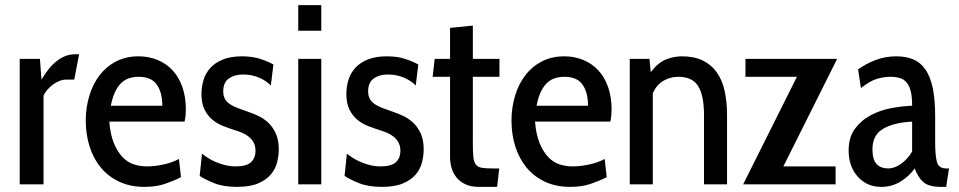

<svg xmlns="http://www.w3.org/2000/svg" viewBox="-20 -720 3745 750"><path d="M270 -409 289 -508H273C224.3 -508 180.7 -475 142 -409L136 -490H57V0H150V-346C153.3 -354 158.2 -361.7 164.5 -369C170.8 -376.3 178 -383 186 -389C194 -395 202.5 -399.8 211.5 -403.5C220.5 -407.2 229.3 -409 238 -409Z M407 -245H701C703 -253.7 704.3 -262 705 -270C705.7 -278 706 -285.7 706 -293C706 -325.7 701.3 -355 692 -381C682.7 -407 669.8 -428.7 653.5 -446C637.2 -463.3 617.7 -476.7 595 -486C572.3 -495.3 547.7 -500 521 -500C488.3 -500 459.2 -493.3 433.5 -480C407.8 -466.7 386.3 -448.7 369 -426C351.7 -403.3 338.3 -376.7 329 -346C319.7 -315.3 315 -283 315 -249C315 -213.7 319.8 -180.3 329.5 -149C339.2 -117.7 353.7 -90.2 373 -66.5C392.3 -42.8 416.3 -24.2 445 -10.5C473.7 3.2 507 10 545 10C575.7 10 602.8 5.8 626.5 -2.5C650.2 -10.8 670.3 -19.3 687 -28L679 -99C660.3 -89 639.5 -81.7 616.5 -77C593.5 -72.3 572.3 -70 553 -70C535.7 -70 518.8 -72.7 502.5 -78C486.2 -83.3 471.5 -92.8 458.5 -106.5C445.5 -120.2 434.3 -138.2 425 -160.5C415.7 -182.8 409.7 -211 407 -245ZM522 -420C554.7 -420 578.2 -409.8 592.5 -389.5C606.8 -369.2 614 -341.7 614 -307H413C419.7 -343 431.5 -370.8 448.5 -390.5C465.5 -410.2 490 -420 522 -420Z M905 10C939 10 966.7 5.5 988 -3.5C1009.3 -12.5 1026 -24.2 1038 -38.5C1050 -52.8 1058.2 -68.7 1062.5 -86C1066.8 -103.3 1069 -120 1069 -136C1069 -161.3 1065 -182.5 1057 -199.5C1049 -216.5 1039 -230.5 1027 -241.5C1015 -252.5 1002.2 -261.2 988.5 -267.5C974.8 -273.8 962 -279 950 -283L908.5 -298C896.2 -302.7 885.8 -307.8 877.5 -313.5C869.2 -319.2 862.8 -326 858.5 -334C854.2 -342 852 -351.7 852 -363C852 -386.3 859.3 -403.2 874 -413.5C888.7 -423.8 907 -429 929 -429C952.3 -429 973.5 -424.8 992.5 -416.5C1011.5 -408.2 1026.7 -398 1038 -386L1048 -468C1035.3 -475.3 1018.7 -482.5 998 -489.5C977.3 -496.5 953 -500 925 -500C895.7 -500 870.8 -495.8 850.5 -487.5C830.2 -479.2 813.8 -468.2 801.5 -454.5C789.2 -440.8 780.3 -425.2 775 -407.5C769.7 -389.8 767 -371.7 767 -353C767 -328.3 771 -308 779 -292C787 -276 797.2 -262.8 809.5 -252.5C821.8 -242.2 835.7 -234 851 -228C866.3 -222 881.3 -216.7 896 -212C905.3 -209.3 914.8 -206 924.5 -202C934.2 -198 943 -192.8 951 -186.5C959 -180.2 965.5 -172.5 970.5 -163.5C975.5 -154.5 978 -143.7 978 -131C978 -111.7 972 -96.7 960 -86C948 -75.3 928.3 -70 901 -70C887 -70 873.2 -71.7 859.5 -75C845.8 -78.3 833.3 -82.5 822 -87.5C810.7 -92.5 800.3 -98 791 -104C781.7 -110 774.3 -115.3 769 -120L760 -33C771.3 -25 789.3 -15.8 814 -5.5C838.7 4.8 869 10 905 10Z M1145 -600H1235V-700H1145ZM1145 0H1235V-490H1145Z M1471 10C1505 10 1532.7 5.5 1554 -3.5C1575.3 -12.5 1592 -24.2 1604 -38.5C1616 -52.8 1624.2 -68.7 1628.5 -86C1632.8 -103.3 1635 -120 1635 -136C1635 -161.3 1631 -182.5 1623 -199.5C1615 -216.5 1605 -230.5 1593 -241.5C1581 -252.5 1568.2 -261.2 1554.5 -267.5C1540.8 -273.8 1528 -279 1516 -283L1474.5 -298C1462.2 -302.7 1451.8 -307.8 1443.5 -313.5C1435.2 -319.2 1428.8 -326 1424.5 -334C1420.2 -342 1418 -351.7 1418 -363C1418 -386.3 1425.3 -403.2 1440 -413.5C1454.7 -423.8 1473 -429 1495 -429C1518.3 -429 1539.5 -424.8 1558.5 -416.5C1577.5 -408.2 1592.7 -398 1604 -386L1614 -468C1601.3 -475.3 1584.7 -482.5 1564 -489.5C1543.3 -496.5 1519 -500 1491 -500C1461.7 -500 1436.8 -495.8 1416.5 -487.5C1396.2 -479.2 1379.8 -468.2 1367.5 -454.5C1355.2 -440.8 1346.3 -425.2 1341 -407.5C1335.7 -389.8 1333 -371.7 1333 -353C1333 -328.3 1337 -308 1345 -292C1353 -276 1363.2 -262.8 1375.5 -252.5C1387.8 -242.2 1401.7 -234 1417 -228C1432.3 -222 1447.3 -216.7 1462 -212C1471.3 -209.3 1480.8 -206 1490.5 -202C1500.2 -198 1509 -192.8 1517 -186.5C1525 -180.2 1531.5 -172.5 1536.5 -163.5C1541.5 -154.5 1544 -143.7 1544 -131C1544 -111.7 1538 -96.7 1526 -86C1514 -75.3 1494.3 -70 1467 -70C1453 -70 1439.2 -71.7 1425.5 -75C1411.8 -78.3 1399.3 -82.5 1388 -87.5C1376.7 -92.5 1366.3 -98 1357 -104C1347.7 -110 1340.3 -115.3 1335 -120L1326 -33C1337.3 -25 1355.3 -15.8 1380 -5.5C1404.7 4.8 1435 10 1471 10Z M1922 10 1930 -62H1906C1887.3 -62 1872.8 -62.8 1862.5 -64.5C1852.2 -66.2 1844.3 -70.3 1839 -77C1833.7 -83.7 1830.3 -93.7 1829 -107C1827.7 -120.3 1827 -138.7 1827 -162V-420H1931V-490H1827V-620L1738 -611V-490H1678L1670 -420H1738V-107C1738 -92.3 1740 -78 1744 -64C1748 -50 1754.5 -37.5 1763.5 -26.5C1772.5 -15.5 1784.2 -6.7 1798.5 0C1812.8 6.7 1830 10 1850 10Z M2070 -245H2364C2366 -253.7 2367.3 -262 2368 -270C2368.7 -278 2369 -285.7 2369 -293C2369 -325.7 2364.3 -355 2355 -381C2345.7 -407 2332.8 -428.7 2316.5 -446C2300.2 -463.3 2280.7 -476.7 2258 -486C2235.3 -495.3 2210.7 -500 2184 -500C2151.3 -500 2122.2 -493.3 2096.5 -480C2070.8 -466.7 2049.3 -448.7 2032 -426C2014.7 -403.3 2001.3 -376.7 1992 -346C1982.7 -315.3 1978 -283 1978 -249C1978 -213.7 1982.8 -180.3 1992.5 -149C2002.2 -117.7 2016.7 -90.2 2036 -66.5C2055.3 -42.8 2079.3 -24.2 2108 -10.5C2136.7 3.2 2170 10 2208 10C2238.7 10 2265.8 5.8 2289.5 -2.5C2313.2 -10.8 2333.3 -19.3 2350 -28L2342 -99C2323.3 -89 2302.5 -81.7 2279.5 -77C2256.5 -72.3 2235.3 -70 2216 -70C2198.7 -70 2181.8 -72.7 2165.5 -78C2149.2 -83.3 2134.5 -92.8 2121.5 -106.5C2108.5 -120.2 2097.3 -138.2 2088 -160.5C2078.7 -182.8 2072.7 -211 2070 -245ZM2185 -420C2217.7 -420 2241.2 -409.8 2255.5 -389.5C2269.8 -369.2 2277 -341.7 2277 -307H2076C2082.7 -343 2094.5 -370.8 2111.5 -390.5C2128.5 -410.2 2153 -420 2185 -420Z M2730 0H2820V-270C2820 -305.3 2816.8 -337.2 2810.5 -365.5C2804.2 -393.8 2793.8 -418 2779.5 -438C2765.2 -458 2746.8 -473.3 2724.5 -484C2702.2 -494.7 2675 -500 2643 -500C2623 -500 2602.7 -496 2582 -488C2561.3 -480 2541.3 -463.3 2522 -438L2517 -490H2440V0H2530V-356C2540 -378 2553.8 -394.2 2571.5 -404.5C2589.2 -414.8 2608.7 -420 2630 -420C2666 -420 2691.7 -408 2707 -384C2722.3 -360 2730 -322 2730 -270Z M3040 -70 3250 -490H2892V-420H3093L2883 0H3244V-70Z M3676 10 3687 -62H3676C3656.7 -62 3644.7 -70.3 3640 -87C3635.3 -103.7 3633 -129.7 3633 -165V-265C3633 -309 3629.8 -346 3623.5 -376C3617.2 -406 3607.7 -430.2 3595 -448.5C3582.3 -466.8 3566.5 -480 3547.5 -488C3528.5 -496 3506.3 -500 3481 -500C3453 -500 3426.5 -495.3 3401.5 -486C3376.5 -476.7 3353.3 -464.3 3332 -449L3343 -376C3365.7 -394 3386 -405.8 3404 -411.5C3422 -417.2 3439.7 -420 3457 -420C3471 -420 3483.3 -418.5 3494 -415.5C3504.7 -412.5 3513.7 -406.8 3521 -398.5C3528.3 -390.2 3533.8 -378.7 3537.5 -364C3541.2 -349.3 3543 -330.3 3543 -307C3519 -306.3 3492.5 -303.3 3463.5 -298C3434.5 -292.7 3407.5 -283.5 3382.5 -270.5C3357.5 -257.5 3336.7 -239.8 3320 -217.5C3303.3 -195.2 3295 -166.7 3295 -132C3295 -90.7 3306.8 -56.7 3330.5 -30C3354.2 -3.3 3385 10 3423 10C3449.7 10 3474.2 3.3 3496.5 -10C3518.8 -23.3 3537.7 -40.7 3553 -62C3561.7 -38.7 3573 -20.8 3587 -8.5C3601 3.8 3624 10 3656 10ZM3543 -245V-128C3531 -108 3516.5 -92 3499.5 -80C3482.5 -68 3466 -62 3450 -62C3430 -62 3414.7 -67.8 3404 -79.5C3393.3 -91.2 3388 -110.3 3388 -137C3388 -173.7 3401.7 -200.2 3429 -216.5C3456.3 -232.8 3494.3 -242.3 3543 -245Z"/></svg>

Font: Cabin Condensed
Style: Regular
Weight: 400
Designer: Pablo Impallari
Foundry: Pablo Impallari. www.impallari.com Igino Marini. www.ikern.com
Version: Version 1.006